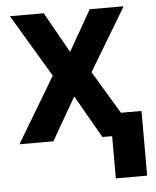

<svg xmlns="http://www.w3.org/2000/svg" viewBox="-51 -572 640 790"><g transform="rotate(-5 268.5 -176.5)"><path d="M159.2 -528.3 253.4 -360.4 349.1 -528.3H489.3L334 -269.5L495.6 0H355.5L254.4 -176.3L152.8 0H12.7L173.8 -269.5L19.5 -528.3ZM524.9 -92.8V174.3H395.5V-92.8Z"/></g></svg>

Font: Roboto SemiBold
Style: Regular
Weight: 600
Designer: Christian Robertson
Foundry: Google
Version: Version 3.009; 2024